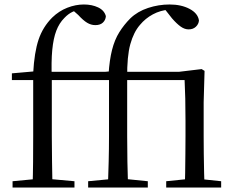

<svg xmlns="http://www.w3.org/2000/svg" viewBox="-20 -836 1049 856"><path d="M36 0V-28L152 -39H190L312 -28V0ZM125 0Q127 -57 127.5 -114.5Q128 -172 128 -229V-479H33V-509L158 -520L128 -505V-511Q133 -603 152 -659.5Q171 -716 213 -758Q243 -787 280 -801.5Q317 -816 354 -816Q390 -816 417.5 -803Q445 -790 452 -764Q451 -747 439 -735.5Q427 -724 405 -724Q386 -724 368.5 -734.5Q351 -745 329 -769L303 -792V-803H344V-795Q322 -792 303 -783Q284 -774 267 -756Q244 -733 231 -699Q218 -665 213 -613.5Q208 -562 211 -485V-229Q211 -172 212 -114.5Q213 -57 214 0ZM170 -479V-516H466V-479ZM373 0V-28L489 -39H530L639 -28V0ZM461 0Q463 -57 464.5 -114.5Q466 -172 466 -229V-479H371V-509L495 -520L464 -505Q468 -568 479.5 -613.5Q491 -659 512 -692.5Q533 -726 561 -754Q593 -785 640 -800.5Q687 -816 736 -816Q788 -816 825 -796.5Q862 -777 867 -745Q866 -729 853.5 -717Q841 -705 821 -705Q803 -705 785.5 -717.5Q768 -730 747 -754L714 -796V-803H734V-793Q695 -790 661.5 -772Q628 -754 604 -725Q576 -693 561 -639Q546 -585 547 -490V-229Q547 -172 548 -114.5Q549 -57 551 0ZM721 0V-28L829 -39H862L966 -28V0ZM803 0Q805 -24 805.5 -65Q806 -106 806.5 -150.5Q807 -195 807 -229V-298Q807 -354 806 -396.5Q805 -439 803 -479H507V-516H779L879 -528L892 -520L888 -380V-229Q888 -195 888.5 -150.5Q889 -106 890 -65Q891 -24 892 0Z"/></svg>

Font: Noto Serif JP
Style: Regular
Weight: 400
Designer: Ryoko NISHIZUKA  (kana & ideographs); Frank Grießhammer (Latin, Greek & Cyrillic); Wenlong ZHANG  (bopomofo); Sandoll Co
Foundry: Adobe
Version: Version 2.003-H1;hotconv 1.1.1;makeotfexe 2.6.0